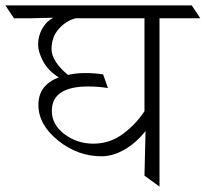

<svg xmlns="http://www.w3.org/2000/svg" viewBox="-72 -695 766 715"><path d="M306 -113Q217 -113 144 -172Q71 -231 71 -304.5Q71 -378 147 -407Q109 -430 89.5 -465Q70 -500 70 -530Q70 -560 84.5 -587Q99 -614 126 -629L42 -627H-20L-52 -675H642L674 -627H522V0L466 -41L470 -207Q434 -162 391 -137.5Q348 -113 306 -113ZM257 -373Q121 -373 121 -282Q121 -231 168 -195.5Q215 -160 276 -160Q337 -160 386 -196.5Q435 -233 466 -281V-627H210Q174 -618 147 -587.5Q120 -557 120 -512Q120 -467 181 -416Q212 -423 245.5 -423Q279 -423 312 -418L330 -367Q294 -373 257 -373Z"/></svg>

Font: Halant Light
Style: Regular
Weight: 300
Designer: Hitesh Malaviya (Devanagari), Satya Rajpurohit (Latin)
Foundry: Indian Type Foundry
Version: Version 1.101;PS 1.0;hotconv 1.0.78;makeotf.lib2.5.61930; tt